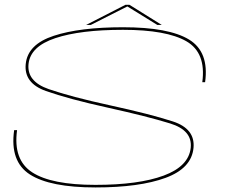

<svg xmlns="http://www.w3.org/2000/svg" viewBox="-20 -798 986 821"><path d="M388.5 3.5Q194 3.5 107.8 -52Q21.5 -107.5 40.5 -241.5H53Q35.5 -114.5 117.8 -61Q200 -7.5 388 -7.5Q573 -7.5 680 -47.2Q787 -87 795.5 -166Q803.5 -240.5 707.2 -270.2Q611 -300 441.5 -337.5Q271.5 -375 176.5 -408.8Q81.5 -442.5 90 -524.5Q98.5 -608.5 210 -645Q321.5 -681.5 506 -681.5Q702 -681.5 788.5 -628.8Q875 -576 857 -446.5H845Q862 -572.5 777 -621.5Q692 -670.5 506 -670.5Q323.5 -670.5 216.8 -635Q110 -599.5 102 -524.5Q94 -449.5 188.8 -416.8Q283.5 -384 451 -347.5Q623 -310 719 -278.8Q815 -247.5 807.5 -166Q799.5 -78.5 688 -37.5Q576.5 3.5 388.5 3.5ZM348.5 -691.5 516.5 -777.5H533.5L671.5 -691.5H652.5L524.5 -770.5L368.5 -691.5Z"/></svg>

Font: Anybody UltraExpanded Thin
Style: Italic
Weight: 100
Width: 9
Italic angle: -10°
Designer: Tyler Finck
Foundry: Etcetera Type Company
Version: Version 1.010; ttfautohint (v1.8.3) -l 8 -r 50 -G 200 -x 14 